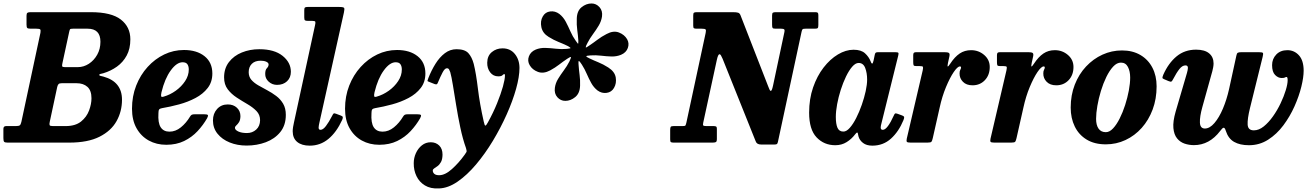

<svg xmlns="http://www.w3.org/2000/svg" viewBox="-64 -820 7534 1104"><path d="M334 0H-20Q-36 0 -40.2 -4.8Q-44.5 -9.5 -44.5 -26V-79Q-44.5 -95 -29 -95H26.5Q44 -95 49.8 -99.5Q55.5 -104 59 -119.5L168.5 -631.5Q171 -646.5 167.2 -650.8Q163.5 -655 145 -655H113.5Q98 -655 93.2 -658.8Q88.5 -662.5 88.5 -678.5V-729.5Q88.5 -742.5 93.5 -746.2Q98.5 -750 111 -750H458Q576.5 -750 631 -707.5Q685.5 -665 685.5 -594Q685.5 -539.5 664.5 -500.8Q643.5 -462 608.5 -437Q573.5 -412 530.5 -399Q519 -395.5 513 -394.8Q507 -394 507 -389.5Q507 -385 513.2 -383.8Q519.5 -382.5 531 -379.5Q637.5 -350 637.5 -246.5Q637.5 -179.5 606.2 -123.5Q575 -67.5 508.2 -33.8Q441.5 0 334 0ZM309 -434H383.5Q417 -434 446.8 -453.2Q476.5 -472.5 495 -505.5Q513.5 -538.5 513.5 -580Q513.5 -655 440 -655H356Q341.5 -655 339 -652Q336.5 -649 334 -637.5L295 -457Q292 -444 293.5 -439Q295 -434 309 -434ZM313 -95Q369.5 -95 402 -121.2Q434.5 -147.5 448.2 -184.8Q462 -222 462 -255Q462 -299.5 438.8 -320.5Q415.5 -341.5 376.5 -341.5H291.5Q278 -341.5 273 -336.8Q268 -332 265 -320L222 -119Q219 -105.5 221.5 -100.2Q224 -95 240.5 -95Z M695 -195Q695 -266.5 719 -327.8Q743 -389 784.8 -435Q826.5 -481 880.2 -506.8Q934 -532.5 994 -532.5Q1067.5 -532.5 1112.2 -496.8Q1157 -461 1157 -397.5Q1157 -348.5 1130.2 -314Q1103.5 -279.5 1060 -256.5Q1016.5 -233.5 965.8 -219.8Q915 -206 867 -198Q855 -196 851 -190.2Q847 -184.5 847 -169Q843.5 -113.5 860 -88.2Q876.5 -63 910.5 -63Q945.5 -63 976 -87.8Q1006.5 -112.5 1029 -150Q1033.5 -157.5 1038.8 -160.2Q1044 -163 1057 -163H1109Q1127 -163 1130.8 -158.8Q1134.5 -154.5 1127 -140.5Q1104.5 -101 1072 -66Q1039.5 -31 994.8 -9.2Q950 12.5 892 12.5Q836 12.5 791.5 -12Q747 -36.5 721 -82.8Q695 -129 695 -195ZM877.5 -264.5Q914 -275 946.8 -298.5Q979.5 -322 1000.5 -353.8Q1021.5 -385.5 1021.5 -420.5Q1021.5 -438.5 1013.8 -450.2Q1006 -462 986 -462Q952 -462 917.8 -415Q883.5 -368 864.5 -289.5Q861 -273.5 862.5 -266.8Q864 -260 877.5 -264.5Z M1431.5 -129Q1431.5 -160 1410.8 -181.5Q1390 -203 1359 -221Q1328 -239 1297.2 -259Q1266.5 -279 1245.5 -306.5Q1224.5 -334 1224.5 -375Q1224.5 -427 1252.5 -463.2Q1280.5 -499.5 1326.5 -518.2Q1372.5 -537 1427 -537Q1513.5 -537 1561 -498.8Q1608.5 -460.5 1608.5 -407.5Q1608.5 -373.5 1586.5 -352.8Q1564.5 -332 1529 -332Q1501 -332 1480.8 -350.5Q1460.5 -369 1461 -395Q1461 -418.5 1470.5 -427.8Q1480 -437 1480.5 -449Q1480.5 -459 1467.2 -465Q1454 -471 1435 -471Q1402 -471 1384 -453Q1366 -435 1366 -405Q1366 -379 1381.2 -361.2Q1396.5 -343.5 1420.8 -329.5Q1445 -315.5 1472.5 -301Q1500 -286.5 1524.2 -268.2Q1548.5 -250 1564 -223.8Q1579.5 -197.5 1579.5 -159.5Q1579.5 -100 1547.8 -60.8Q1516 -21.5 1464.5 -2.2Q1413 17 1354 17Q1300.5 17 1256.8 -0.8Q1213 -18.5 1186.8 -51Q1160.5 -83.5 1160.5 -127.5Q1160.5 -167 1184.2 -193.2Q1208 -219.5 1245.5 -219.5Q1278 -219.5 1298.2 -200.5Q1318.5 -181.5 1318.5 -152Q1318 -129.5 1310.2 -117.5Q1302.5 -105.5 1294.8 -99Q1287 -92.5 1287 -85Q1287 -73 1306.2 -64Q1325.5 -55 1356 -55Q1387 -55 1409 -74.8Q1431 -94.5 1431.5 -129Z M1913.5 -748 1772.5 -114.5Q1771 -109 1769.5 -99.8Q1768 -90.5 1768 -86.5Q1768 -73.5 1779 -73.5Q1793.5 -73.5 1810.2 -95.5Q1827 -117.5 1845.5 -153.5Q1850.5 -164 1854 -167Q1857.5 -170 1868 -166L1896 -155.5Q1906 -152 1907 -146.5Q1908 -141 1903.5 -130.5Q1871 -59.5 1824.2 -21Q1777.5 17.5 1717 17.5Q1671 17.5 1645 -3.8Q1619 -25 1619 -65.5Q1619 -75.5 1621.2 -89.8Q1623.5 -104 1626 -114.5L1747.5 -675Q1751 -690 1749 -695Q1747 -700 1731 -700H1706.5Q1693.5 -700 1689.5 -703.2Q1685.5 -706.5 1685.5 -720V-761Q1685.5 -773.5 1689.5 -776.8Q1693.5 -780 1705 -780H1886Q1911.5 -780 1914.8 -774.2Q1918 -768.5 1913.5 -748Z M1920 -195Q1920 -266.5 1944 -327.8Q1968 -389 2009.8 -435Q2051.5 -481 2105.2 -506.8Q2159 -532.5 2219 -532.5Q2292.5 -532.5 2337.2 -496.8Q2382 -461 2382 -397.5Q2382 -348.5 2355.2 -314Q2328.5 -279.5 2285 -256.5Q2241.5 -233.5 2190.8 -219.8Q2140 -206 2092 -198Q2080 -196 2076 -190.2Q2072 -184.5 2072 -169Q2068.5 -113.5 2085 -88.2Q2101.5 -63 2135.5 -63Q2170.5 -63 2201 -87.8Q2231.5 -112.5 2254 -150Q2258.5 -157.5 2263.8 -160.2Q2269 -163 2282 -163H2334Q2352 -163 2355.8 -158.8Q2359.5 -154.5 2352 -140.5Q2329.5 -101 2297 -66Q2264.5 -31 2219.8 -9.2Q2175 12.5 2117 12.5Q2061 12.5 2016.5 -12Q1972 -36.5 1946 -82.8Q1920 -129 1920 -195ZM2102.5 -264.5Q2139 -275 2171.8 -298.5Q2204.5 -322 2225.5 -353.8Q2246.5 -385.5 2246.5 -420.5Q2246.5 -438.5 2238.8 -450.2Q2231 -462 2211 -462Q2177 -462 2142.8 -415Q2108.5 -368 2089.5 -289.5Q2086 -273.5 2087.5 -266.8Q2089 -260 2102.5 -264.5Z M2801 -381Q2772 -381 2754.5 -404Q2737 -427 2737.5 -459.5Q2738 -499 2764 -520.5Q2790 -542 2825.5 -542Q2870.5 -542 2896.8 -509.2Q2923 -476.5 2923 -429Q2923 -379 2903.5 -309.2Q2884 -239.5 2849.5 -162.2Q2815 -85 2770 -10.2Q2725 64.5 2673.2 125.8Q2621.5 187 2567 224.5Q2512.5 262 2460 263.5Q2411.5 266 2379.2 246.2Q2347 226.5 2330.8 192.8Q2314.5 159 2315 118.5Q2315 88 2327.5 60.5Q2340 33 2362 15.5Q2384 -2 2413 -2Q2442 -2 2461.2 16.5Q2480.5 35 2480.5 69.5Q2480 96.5 2471.5 111.8Q2463 127 2452 135Q2441 143 2432.8 148.2Q2424.5 153.5 2424.5 160.5Q2424.5 172 2433.5 179.8Q2442.5 187.5 2461 187.5Q2495 187.5 2534.2 152.5Q2573.5 117.5 2608 69.5Q2617 57 2618.8 52.8Q2620.5 48.5 2615.5 31.5Q2596.5 -21.5 2582.8 -86.8Q2569 -152 2558.8 -215.8Q2548.5 -279.5 2540.2 -330Q2532 -380.5 2525 -405Q2522.5 -412.5 2518.5 -420Q2514.5 -427.5 2505.5 -427.5Q2493.5 -427.5 2481 -403.8Q2468.5 -380 2454 -345.5Q2451 -337 2447.2 -335.5Q2443.5 -334 2435.5 -336.5L2404 -349Q2393 -352 2394.2 -356.5Q2395.5 -361 2399 -371Q2416.5 -415.5 2440 -453.2Q2463.5 -491 2493.8 -514Q2524 -537 2561 -537Q2608.5 -537 2629 -514.5Q2649.5 -492 2660 -452.5Q2673.5 -398 2684 -310.2Q2694.5 -222.5 2717.5 -121Q2722.5 -97 2727.2 -97.8Q2732 -98.5 2741.5 -116.5Q2772.5 -172.5 2794.2 -226.2Q2816 -280 2827.8 -322.2Q2839.5 -364.5 2839.5 -386.5Q2839.5 -394 2836 -394Q2831 -394 2825.2 -387.5Q2819.5 -381 2801 -381Z M3325 -484.5Q3351 -472 3377.2 -461.5Q3403.5 -451 3433.5 -432Q3471 -408 3476.5 -374.5Q3482 -341 3466.5 -314.5Q3452.5 -290 3424.2 -286Q3396 -282 3371.5 -300Q3350 -317 3336 -342Q3322 -367 3310 -395Q3298 -423 3282 -448Q3272 -463.5 3266.2 -468.8Q3260.5 -474 3263 -445Q3265 -416.5 3268.8 -388.2Q3272.5 -360 3271.5 -327.5Q3270 -283.5 3243.5 -261.8Q3217 -240 3186.5 -240Q3159.5 -240 3140.8 -261Q3122 -282 3126.5 -315Q3130 -342 3145 -366.5Q3160 -391 3178.2 -415.5Q3196.5 -440 3210 -466.5Q3220.5 -488.5 3218.8 -491.8Q3217 -495 3197.5 -482Q3173.5 -466 3151 -448.5Q3128.5 -431 3100 -415.5Q3061 -394.5 3028.8 -406.8Q2996.5 -419 2981.5 -445.5Q2967.5 -469.5 2977.2 -496Q2987 -522.5 3016.5 -535Q3042.5 -545.5 3072.2 -544.5Q3102 -543.5 3133.2 -539.8Q3164.5 -536 3195 -539Q3219 -541 3216.5 -544.5Q3214 -548 3198.5 -556.5Q3172.5 -569 3146.5 -579.2Q3120.5 -589.5 3090.5 -608Q3056 -629 3048.8 -664Q3041.5 -699 3057 -725.5Q3071 -750.5 3099.2 -754.2Q3127.5 -758 3152 -740Q3174.5 -722.5 3188.8 -695.8Q3203 -669 3215.8 -639.8Q3228.5 -610.5 3246.5 -585.5Q3253.5 -575 3258 -569.8Q3262.5 -564.5 3261.5 -586Q3259.5 -616.5 3255.2 -647Q3251 -677.5 3252.5 -712.5Q3253.5 -757 3280 -778.5Q3306.5 -800 3337.5 -800Q3364 -800 3383 -779Q3402 -758 3397.5 -725Q3393.5 -698 3378.8 -673.2Q3364 -648.5 3346 -624.2Q3328 -600 3314.5 -574Q3304 -554.5 3304 -548.8Q3304 -543 3323.5 -557.5Q3347.5 -573.5 3370.8 -591.2Q3394 -609 3424 -624.5Q3463 -645.5 3494.8 -633.2Q3526.5 -621 3542 -594.5Q3555.5 -570.5 3546 -544Q3536.5 -517.5 3507 -505Q3481.5 -494.5 3452.2 -495.2Q3423 -496 3392.5 -499.8Q3362 -503.5 3332.5 -501.5Q3307.5 -500 3307.2 -496.5Q3307 -493 3325 -484.5Z M3970.5 -655H3942.5Q3930 -655 3926 -657.8Q3922 -660.5 3922 -673V-730Q3922 -743.5 3926 -746.8Q3930 -750 3943.5 -750H4150.5Q4170.5 -750 4180 -747Q4189.5 -744 4194 -732L4352.5 -325Q4357.5 -313.5 4360.5 -305.5Q4363.5 -297.5 4368.5 -297.5Q4374.5 -297.5 4381 -328L4446.5 -636.5Q4449 -647.5 4444.8 -651.2Q4440.5 -655 4427.5 -655H4396Q4381.5 -655 4378.5 -659.2Q4375.5 -663.5 4375.5 -678V-730.5Q4375.5 -743.5 4379.8 -746.8Q4384 -750 4397 -750H4624.5Q4635 -750 4638.2 -746.5Q4641.5 -743 4641.5 -732.5V-676.5Q4641.5 -662.5 4638 -658.8Q4634.5 -655 4622 -655H4568Q4554 -655 4550.8 -651.8Q4547.5 -648.5 4545 -637L4409 -4Q4407 5 4403.5 8Q4400 11 4389.5 11H4312.5Q4287 11 4281 -8L4091 -482Q4085.5 -493.5 4081.8 -500.8Q4078 -508 4073 -508Q4065 -508 4058 -476.5L3979.5 -114.5Q3976.5 -101 3980.2 -98Q3984 -95 3999 -95H4040Q4049 -95 4053.5 -92.5Q4058 -90 4058 -80V-21Q4058 -6 4052.2 -3Q4046.5 0 4033 0H3809Q3797 0 3793.2 -3.2Q3789.5 -6.5 3789.5 -19V-73Q3789.5 -86.5 3792.8 -90.8Q3796 -95 3809 -95H3861Q3875 -95 3877.2 -98.5Q3879.5 -102 3882.5 -114L3993.5 -630.5Q3997 -646.5 3993 -650.8Q3989 -655 3970.5 -655Z M5131 -129.5Q5104 -63.5 5059.2 -23Q5014.5 17.5 4952 17.5Q4918.5 17.5 4898.5 2Q4878.5 -13.5 4872.5 -35Q4871 -41.5 4870.2 -45.2Q4869.5 -49 4869 -52Q4867 -59 4863.5 -57.8Q4860 -56.5 4853 -47.5Q4832.5 -20.5 4804 -2.8Q4775.5 15 4739 15Q4674.5 15 4631.5 -30Q4588.5 -75 4588.5 -172.5Q4588.5 -251 4611.2 -317Q4634 -383 4671.5 -431.5Q4709 -480 4754.2 -507Q4799.5 -534 4844 -534Q4887.5 -534 4909.8 -513.5Q4932 -493 4941.5 -468.5Q4946 -455.5 4950.5 -454.5Q4955 -453.5 4959 -472L4966 -505.5Q4967.5 -513.5 4971.2 -516.8Q4975 -520 4985.5 -520H5082.5Q5099 -520 5101.5 -516Q5104 -512 5100.5 -499L5003.5 -107.5Q5002 -103 5001 -96.8Q5000 -90.5 5000 -86.5Q5000 -73.5 5012 -73.5Q5025.5 -73.5 5041.5 -94.8Q5057.5 -116 5075 -155Q5079.5 -165.5 5082.8 -167.5Q5086 -169.5 5097.5 -165.5L5123.5 -156Q5133.5 -152 5134.8 -147.2Q5136 -142.5 5131 -129.5ZM4922 -362.5Q4922 -400 4911 -429Q4900 -458 4873 -458Q4855 -458 4836.2 -436.5Q4817.5 -415 4800.5 -379.8Q4783.5 -344.5 4770.2 -303Q4757 -261.5 4749.5 -220.8Q4742 -180 4742 -147.5Q4742 -107 4751.5 -85.2Q4761 -63.5 4785 -63.5Q4803 -63 4822.2 -84.8Q4841.5 -106.5 4859.2 -141.5Q4877 -176.5 4891.2 -217.2Q4905.5 -258 4913.8 -296.2Q4922 -334.5 4922 -362.5Z M5204.5 -520H5366Q5384.5 -520 5391.5 -516Q5398.5 -512 5395 -495.5L5387 -459Q5383 -439.5 5385.5 -437.8Q5388 -436 5400 -454Q5425.5 -493 5454 -512.2Q5482.5 -531.5 5520 -531.5Q5563 -531.5 5595 -504Q5627 -476.5 5627 -435Q5627 -388.5 5599 -359Q5571 -329.5 5528 -329.5Q5492.5 -329.5 5472.8 -349.8Q5453 -370 5453.5 -398Q5453.5 -411.5 5457.8 -418.8Q5462 -426 5462 -432Q5462 -438 5455.5 -438Q5442 -438 5420 -405.8Q5398 -373.5 5375.5 -319.5Q5353 -265.5 5339 -201L5299.5 -26Q5296 -10.5 5292 -5.2Q5288 0 5269 0H5172.5Q5154 0 5150.5 -4.5Q5147 -9 5150 -23L5241.5 -415Q5245 -431.5 5242.8 -435.8Q5240.5 -440 5224 -440H5204.5Q5192 -440 5189.5 -444.5Q5187 -449 5187 -463.5V-502.5Q5187 -512.5 5190.5 -516.2Q5194 -520 5204.5 -520Z M5686 -520H5847.5Q5866 -520 5873 -516Q5880 -512 5876.5 -495.5L5868.5 -459Q5864.5 -439.5 5867 -437.8Q5869.5 -436 5881.5 -454Q5907 -493 5935.5 -512.2Q5964 -531.5 6001.5 -531.5Q6044.5 -531.5 6076.5 -504Q6108.5 -476.5 6108.5 -435Q6108.5 -388.5 6080.5 -359Q6052.5 -329.5 6009.5 -329.5Q5974 -329.5 5954.2 -349.8Q5934.5 -370 5935 -398Q5935 -411.5 5939.2 -418.8Q5943.5 -426 5943.5 -432Q5943.5 -438 5937 -438Q5923.5 -438 5901.5 -405.8Q5879.5 -373.5 5857 -319.5Q5834.5 -265.5 5820.5 -201L5781 -26Q5777.5 -10.5 5773.5 -5.2Q5769.5 0 5750.5 0H5654Q5635.5 0 5632 -4.5Q5628.5 -9 5631.5 -23L5723 -415Q5726.5 -431.5 5724.2 -435.8Q5722 -440 5705.5 -440H5686Q5673.5 -440 5671 -444.5Q5668.5 -449 5668.5 -463.5V-502.5Q5668.5 -512.5 5672 -516.2Q5675.5 -520 5686 -520Z M6092.5 -201.5Q6092.5 -273 6116 -333.2Q6139.5 -393.5 6180.8 -437.5Q6222 -481.5 6275.2 -505.8Q6328.5 -530 6387.5 -530Q6448.5 -530 6493.2 -503.8Q6538 -477.5 6562.2 -431Q6586.5 -384.5 6586.5 -323.5Q6586.5 -251.5 6563.8 -190.5Q6541 -129.5 6500.8 -84.5Q6460.5 -39.5 6407.5 -14.8Q6354.5 10 6294.5 10Q6229.5 10 6184.2 -17.5Q6139 -45 6115.8 -92.8Q6092.5 -140.5 6092.5 -201.5ZM6238.5 -136.5Q6238.5 -100.5 6252.8 -80.2Q6267 -60 6294.5 -60Q6316 -60 6336.2 -81.8Q6356.5 -103.5 6374.2 -138.8Q6392 -174 6405.5 -216Q6419 -258 6426.8 -299.5Q6434.5 -341 6434.5 -374Q6434.5 -410.5 6421.5 -435.2Q6408.5 -460 6381.5 -460Q6358 -460 6336.8 -437.2Q6315.5 -414.5 6297.5 -377.5Q6279.5 -340.5 6266.2 -297Q6253 -253.5 6245.8 -211.2Q6238.5 -169 6238.5 -136.5Z M6625 -390.5Q6654.5 -457 6701.2 -495.8Q6748 -534.5 6813.5 -534.5Q6863 -534.5 6888.5 -513.2Q6914 -492 6914 -455Q6914 -445 6911.8 -433Q6909.5 -421 6907 -411L6849.5 -204.5Q6834 -149 6835.5 -115Q6837 -81 6864 -81Q6892 -81 6919 -112.5Q6946 -144 6967.8 -195.5Q6989.5 -247 7003 -307L7045 -499.5Q7047.5 -513 7053 -516.5Q7058.5 -520 7075.5 -520H7173.5Q7195.5 -520 7198 -515.2Q7200.5 -510.5 7196 -492L7123.5 -199Q7108 -136 7110 -103.2Q7112 -70.5 7145.5 -70.5Q7174.5 -70.5 7202.5 -93Q7230.5 -115.5 7255.5 -150.8Q7280.5 -186 7299.5 -226Q7318.5 -266 7329.2 -301.5Q7340 -337 7340 -359Q7340 -377.5 7333.5 -377.5Q7329 -377.5 7324.8 -374.5Q7320.5 -371.5 7305.5 -371.5Q7285 -371.5 7267.8 -389Q7250.5 -406.5 7250.5 -445.5Q7250.5 -481.5 7274.5 -506.5Q7298.5 -531.5 7338.5 -531.5Q7378 -531.5 7405 -501.8Q7432 -472 7432 -413.5Q7432 -376 7418.8 -321.8Q7405.5 -267.5 7379.5 -209Q7353.5 -150.5 7315.5 -99.5Q7277.5 -48.5 7227.8 -16.8Q7178 15 7117.5 15Q7065.5 15 7032 -4.2Q6998.5 -23.5 6984.5 -67.5Q6979 -85.5 6972.2 -85.5Q6965.5 -85.5 6952 -67Q6890 14.5 6801 14.5Q6773 14.5 6747.2 5.8Q6721.5 -3 6704 -24.5Q6686.5 -46 6683 -83.5Q6679.5 -121 6696 -178.5L6761 -400.5Q6763 -407 6764.8 -416.2Q6766.5 -425.5 6766.5 -429.5Q6766.5 -444 6752.5 -444Q6734.5 -444 6718 -423.5Q6701.5 -403 6681 -364Q6676 -354 6671.8 -351.2Q6667.5 -348.5 6654.5 -354L6631 -364Q6620 -368 6620 -373Q6620 -378 6625 -390.5Z"/></svg>

Font: Besley* Narrow
Style: Bold Italic
Weight: 700
Width: 4
Italic angle: -13°
Designer: Owen Earl
Foundry: indestructible type*
Version: Version 3.000; ttfautohint (v1.8.3)